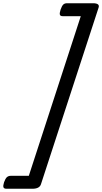

<svg xmlns="http://www.w3.org/2000/svg" viewBox="-76 -1091 630 1186"><path d="M-51 35Q-43 12 -33.5 3.5Q-24 -5 -9 -5H102L423 -991H312Q297 -991 294 -1000Q291 -1009 298 -1031Q306 -1054 314.5 -1062.5Q323 -1071 338 -1071H498Q542 -1071 533 -1044L177 47Q168 75 124 75H-36Q-51 75 -54.5 66Q-58 57 -51 35Z"/></svg>

Font: Playwrite CA
Style: Regular
Weight: 400
Designer: Veronika Burian, José Scaglione
Foundry: TypeTogether
Version: Version 1.002